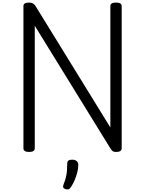

<svg xmlns="http://www.w3.org/2000/svg" viewBox="-20 -1166 1127 1491"><path d="M206 14Q162 14 162 -14V-1119Q162 -1133 173 -1139.5Q184 -1146 206 -1146Q224 -1146 235.5 -1139.5Q247 -1133 256 -1119L837 -176V-1119Q837 -1133 848 -1139.5Q859 -1146 881 -1146Q925 -1146 925 -1119V-14Q925 0 914 7Q903 14 882 14Q866 14 857 9Q848 4 837 -14L250 -966V-14Q250 0 239 7Q228 14 206 14ZM486 302Q474 297 471 288.5Q468 280 474 265Q486 235 492 210Q498 185 500 160Q502 135 502 105Q502 88 511.5 81Q521 74 540 74Q563 74 575.5 85Q588 96 588 115Q588 140 580.5 170.5Q573 201 560.5 231Q548 261 532 285Q522 301 512 304Q502 307 486 302Z"/></svg>

Font: Playwrite BR
Style: Regular
Weight: 400
Designer: Veronika Burian, José Scaglione
Foundry: TypeTogether
Version: Version 1.002